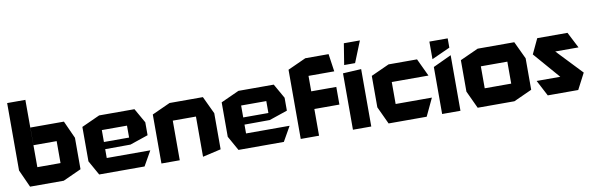

<svg xmlns="http://www.w3.org/2000/svg" viewBox="-51 -1241 5284 1713"><g transform="rotate(-10 2590.5 -384.5)"><path d="M41 -160V-770H206L207 -160ZM113 0 41 -159V-160H417V0ZM417 0V-359H583V-75L418 0ZM207 -359V-519H511L583 -360V-359Z M739 0 665 -132V-133H1225V-132L1150 0ZM665 -133V-444L830 -519H831V-133ZM831 -213V-278H1059V-214ZM831 -386V-519H1150L1225 -387V-386ZM1059 -214V-386H1225V-270L1060 -214Z M1303 0V-444L1468 -519H1469V0ZM1679 5V-359H1845V-33L1680 5ZM1469 -359V-519H1770L1845 -360V-359Z M2001 0 1927 -132V-133H2487V-132L2412 0ZM1927 -133V-444L2092 -519H2093V-133ZM2093 -213V-278H2321V-214ZM2093 -386V-519H2412L2487 -387V-386ZM2321 -214V-386H2487V-270L2322 -214Z M2731 -242 2566 -402H2958V-242ZM2565 0V-402H2566L2731 -242V0ZM2565 -402V-627L2730 -702H2731V-402ZM2731 -542V-702H2941L2964 -543V-542Z M3038 0V-511L3203 -520H3204V0ZM3061 -582 3092 -774H3237V-773L3160 -582Z M3361 0 3287 -159V-160H3781V-159L3706 0ZM3287 -160V-444L3452 -519H3453V-160ZM3453 -359V-519H3710L3785 -360V-359Z M3846 0V-426L4011 -503H4012V0ZM3846 -497V-656H4012V-572L3847 -497Z M4260 -359V-519H4591L4666 -360V-359ZM4168 0 4094 -159V-160H4500V0ZM4094 -160V-444L4259 -519H4260V-160ZM4500 0V-359H4666V-75L4501 0Z M4816 -374 4799 -519H5073L5147 -375V-374ZM4979 -101 4735 -383 4799 -519 5154 -145V-144ZM4803 0 4728 -143V-144H5154L5079 0Z"/></g></svg>

Font: Foldit
Style: Bold
Weight: 700
Version: Version 1.003